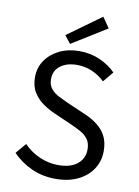

<svg xmlns="http://www.w3.org/2000/svg" viewBox="-95 -930 725 1005"><g transform="rotate(10 267.0 -427.5)"><path d="M271.7 12Q202 12 143.8 -14.3Q85.6 -40.6 42.1 -85.8L89.1 -140.9Q124.8 -104.1 172.8 -82.7Q220.9 -61.4 273.2 -61.4Q338.1 -61.4 374.2 -90.8Q410.4 -120.2 410.4 -168.1Q410.4 -201.8 395.7 -222Q381.1 -242.3 356.6 -256.2Q332 -270 300.9 -283.6L206.6 -325.1Q176 -338.5 145.4 -359.5Q114.8 -380.6 94.2 -413.2Q73.7 -445.9 73.7 -494.1Q73.7 -544.4 100.6 -583.6Q127.5 -622.8 174.1 -645.6Q220.7 -668.3 280.3 -668.3Q339.9 -668.3 389.8 -645.9Q439.7 -623.5 473.6 -588.8L427.8 -533.7Q398 -562.4 360.6 -578.7Q323.2 -594.9 280.3 -594.9Q225.3 -594.9 191.6 -569Q158 -543.2 158 -499.1Q158 -467.6 174.2 -447.7Q190.4 -427.7 215.9 -414.8Q241.4 -401.8 266.6 -390.5L360.1 -350Q398.6 -334 428.8 -311.7Q459 -289.4 477.2 -256.4Q495.3 -223.3 495.3 -174.5Q495.3 -122.7 468.4 -80.2Q441.4 -37.8 391 -12.9Q340.7 12 271.7 12ZM224.1 -696.8 191.9 -737.8 371.1 -867.3 409.5 -811.7Z"/></g></svg>

Font: Source Sans 3 Variable
Style: Regular
Weight: 200
Designer: Paul D. Hunt
Foundry: Adobe Systems Incorporated
Version: Version 3.026